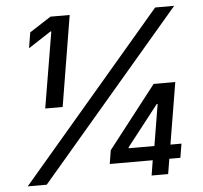

<svg xmlns="http://www.w3.org/2000/svg" viewBox="-52 -782 883 836"><g transform="rotate(-5 389.5 -364.0)"><path d="M282.7 -727.5 217.3 -331.1H141.1L196.8 -663.1H192.9L93.8 -598.6L105 -667L198.7 -727.5ZM35.6 0 656.2 -727.5H739.3L118.7 0ZM399.9 -65.9 409.7 -125.5 620.6 -396.5H673.8L659.2 -308.1H626.5L488.3 -131.3L487.8 -127H718.8L708.5 -65.9ZM577.1 0 590.8 -84.5 597.7 -110.4 645 -396.5H715.3L649.4 0Z"/></g></svg>

Font: Inter 17pt
Style: Italic
Weight: 400
Italic angle: -9.3988°
Version: Version 4.001;git-66647c0bb